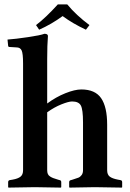

<svg xmlns="http://www.w3.org/2000/svg" viewBox="-20 -852 590 874"><path d="M286.1 -832Q326.7 -782.7 387.2 -737.8L371.1 -716.8Q310.5 -745.1 265.1 -778.8Q214.4 -741.7 158.2 -716.8L144 -737.8Q188 -771 243.2 -832ZM467.8 -77.1Q467.8 -57.1 479.5 -48.1Q491.2 -39.1 517.1 -34.2L527.8 -32.2Q536.1 -31.2 536.1 -22.9V0L534.2 2Q450.2 0 411.1 0L296.9 2L294.9 0V-22.9Q294.9 -30.8 303.2 -32.2L310.1 -34.2Q328.1 -39.6 336.9 -43.2Q345.7 -46.9 351.8 -55.4Q357.9 -64 357.9 -77.1V-294.9Q357.9 -353 348.1 -371.6Q338.4 -390.1 308.1 -390.1Q292.5 -390.1 259.5 -377Q226.6 -363.8 194.8 -340.8V-77.1Q194.8 -66.9 197.8 -60.1Q200.7 -53.2 208 -48.6Q215.3 -43.9 222.4 -41.3Q229.5 -38.6 244.1 -34.2L251 -32.2Q258.8 -31.2 258.8 -22.9V0L256.8 2Q177.2 0 138.2 0L19 2L17.1 0V-22.9Q17.1 -30.8 24.9 -32.2L37.1 -34.2Q62 -38.6 73.5 -47.9Q85 -57.1 85 -77.1V-563Q85 -608.9 78.4 -622.6Q71.8 -636.2 55.2 -636.2L22.9 -638.2Q18.1 -638.2 17.1 -643.1L14.2 -671.9Q49.3 -674.3 107.2 -682.9Q165 -691.4 182.1 -698.2Q198.2 -698.2 198.2 -688Q194.8 -647.9 194.8 -583V-380.9Q234.9 -410.6 277.8 -427.7Q320.8 -444.8 350.1 -444.8Q413.1 -444.8 440.4 -405Q467.8 -365.2 467.8 -284.2Z"/></svg>

Font: Linux Libertine G
Style: Semibold
Weight: 600
Designer: Philipp H. Poll
Foundry: Philipp H. Poll
Version: Version 5.1.1